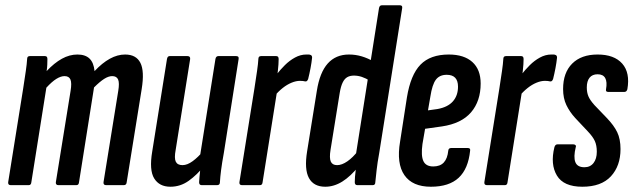

<svg xmlns="http://www.w3.org/2000/svg" viewBox="-20 -703 2408 729"><path d="M21 0Q10 0 11 -11L68 -367Q74 -406 78 -433.5Q82 -461 83 -479Q83 -490 93 -490H151Q160 -490 160 -479Q160 -470 159.5 -457.5Q159 -445 157 -433Q186 -464 215 -480Q244 -496 274 -496Q304 -496 320 -480.5Q336 -465 339 -433Q368 -464 397 -480Q426 -496 455 -496Q497 -496 513 -464.5Q529 -433 518 -365L461 -11Q460 0 450 0H383Q372 0 373 -11L429 -358Q434 -388 428.5 -401Q423 -414 406 -414Q392 -414 375.5 -403.5Q359 -393 337 -371L280 -11Q279 0 270 0H202Q191 0 192 -11L248 -358Q253 -388 247.5 -401Q242 -414 225 -414Q211 -414 194 -403.5Q177 -393 156 -370L99 -11Q98 0 89 0Z M627 6Q585 6 565.5 -25.5Q546 -57 558 -128L614 -479Q616 -490 624 -490H692Q703 -490 702 -479L647 -134Q641 -102 647.5 -89Q654 -76 673 -76Q691 -76 711.5 -91Q732 -106 752 -130L756 -74Q728 -39 696.5 -16.5Q665 6 627 6ZM746 0Q736 0 736 -11Q737 -30 740 -56Q743 -82 745 -99L740 -114L798 -479Q800 -490 809 -490H877Q888 -490 886 -479L830 -123Q823 -85 819.5 -57.5Q816 -30 815 -11Q815 0 804 0Z M899 0Q888 0 889 -11L946 -367Q952 -406 956 -433.5Q960 -461 961 -479Q961 -490 971 -490H1029Q1038 -490 1038 -479Q1038 -460 1035 -434Q1032 -408 1030 -391L1035 -376L977 -11Q976 0 967 0ZM1022 -338 1030 -420Q1044 -438 1061.5 -455.5Q1079 -473 1100 -484.5Q1121 -496 1143 -496Q1148 -496 1152 -496Q1156 -496 1160 -494Q1165 -492 1165 -484Q1163 -465 1159 -444Q1155 -423 1150 -403Q1146 -392 1138 -394Q1134 -395 1130 -395.5Q1126 -396 1119 -396Q1104 -396 1087 -389Q1070 -382 1053.5 -369Q1037 -356 1022 -338Z M1215 6Q1171 6 1153 -27Q1135 -60 1146 -128L1183 -358Q1194 -428 1224.5 -462Q1255 -496 1305 -496Q1330 -496 1353.5 -489Q1377 -482 1399 -469L1387 -395Q1369 -406 1354 -411Q1339 -416 1324 -416Q1309 -416 1298.5 -410Q1288 -404 1281 -389.5Q1274 -375 1270 -351L1235 -134Q1230 -103 1236 -89.5Q1242 -76 1260 -76Q1278 -76 1299 -90.5Q1320 -105 1340 -131L1344 -74Q1311 -33 1279.5 -13.5Q1248 6 1215 6ZM1337 0Q1327 0 1327 -11Q1327 -30 1330.5 -56Q1334 -82 1336 -99L1331 -114L1419 -672Q1421 -683 1430 -683H1498Q1509 -683 1507 -672L1420 -123Q1413 -85 1410 -57.5Q1407 -30 1405 -11Q1405 0 1395 0Z M1616 6Q1546 6 1515.5 -38Q1485 -82 1499 -165L1525 -333Q1539 -419 1576.5 -457.5Q1614 -496 1684 -496Q1742 -496 1773.5 -467.5Q1805 -439 1805 -386Q1805 -319 1768.5 -276.5Q1732 -234 1658 -223L1594 -214L1584 -156Q1578 -112 1587.5 -91.5Q1597 -71 1625 -71Q1651 -71 1665 -86Q1679 -101 1682 -131Q1683 -141 1693 -141H1756Q1767 -141 1765 -131Q1758 -62 1721.5 -28Q1685 6 1616 6ZM1605 -284 1641 -289Q1680 -296 1699.5 -318Q1719 -340 1719 -374Q1719 -419 1676 -419Q1649 -419 1635 -400.5Q1621 -382 1614 -336Z M1829 0Q1818 0 1819 -11L1876 -367Q1882 -406 1886 -433.5Q1890 -461 1891 -479Q1891 -490 1901 -490H1959Q1968 -490 1968 -479Q1968 -460 1965 -434Q1962 -408 1960 -391L1965 -376L1907 -11Q1906 0 1897 0ZM1952 -338 1960 -420Q1974 -438 1991.5 -455.5Q2009 -473 2030 -484.5Q2051 -496 2073 -496Q2078 -496 2082 -496Q2086 -496 2090 -494Q2095 -492 2095 -484Q2093 -465 2089 -444Q2085 -423 2080 -403Q2076 -392 2068 -394Q2064 -395 2060 -395.5Q2056 -396 2049 -396Q2034 -396 2017 -389Q2000 -382 1983.5 -369Q1967 -356 1952 -338Z M2191 6Q2120 6 2094.5 -36.5Q2069 -79 2085 -144Q2088 -155 2097 -155H2156Q2162 -155 2165 -152Q2168 -149 2166 -144Q2157 -107 2164.5 -87.5Q2172 -68 2199 -68Q2221 -68 2233.5 -84Q2246 -100 2246 -127Q2246 -151 2238.5 -167.5Q2231 -184 2212 -204L2164 -255Q2143 -278 2130.5 -304Q2118 -330 2118 -365Q2118 -427 2152.5 -461.5Q2187 -496 2249 -496Q2312 -496 2342.5 -461.5Q2373 -427 2362 -364Q2359 -354 2351 -354H2289Q2279 -354 2281 -364Q2286 -392 2278 -406.5Q2270 -421 2249 -421Q2229 -421 2218.5 -408Q2208 -395 2208 -371Q2208 -352 2214 -337.5Q2220 -323 2237 -304L2284 -255Q2311 -227 2323.5 -201Q2336 -175 2336 -137Q2336 -73 2299.5 -33.5Q2263 6 2191 6Z"/></svg>

Font: Sofia Sans Extra Condensed SemiBold
Style: Italic
Weight: 600
Italic angle: -9°
Designer: Botio Nikoltchev, Ani Petrova
Foundry: lettersoup
Version: Version 4.101